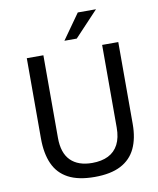

<svg xmlns="http://www.w3.org/2000/svg" viewBox="-99 -1006 900 1093"><g transform="rotate(-10 350.5 -459.5)"><path d="M624.2 -249.8Q624.2 -166.6 596.7 -108.6Q569.2 -50.6 510.8 -20.3Q452.4 10 359.5 10Q265.6 10 207.4 -21Q149.1 -51.9 122.3 -112.1Q95.4 -172.2 95.4 -259.6V-723H191.3V-245.7Q191.3 -157.9 234.9 -114.4Q278.5 -71 359.5 -71Q413.8 -71 452.2 -90Q490.5 -109 510.7 -147.8Q530.9 -186.5 530.9 -245.7V-723H624.2ZM426.5 -929H531.7L394.8 -783.5H323.5Z"/></g></svg>

Font: Public Sans Thin
Style: Regular
Weight: 100
Designer: The Public Sans project authors (U.S. Web Design System). Libre Franklin designed by Pablo Impallari and Rodrigo Fuenzal
Version: Version 1.008